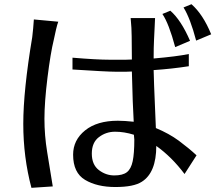

<svg xmlns="http://www.w3.org/2000/svg" viewBox="-20 -861 1040 922"><path d="M134.8 -682.6Q136.7 -701.2 139.2 -724.1Q141.6 -747.1 142.6 -767.6L259.8 -756.8Q254.9 -744.1 249 -718.8Q243.2 -693.4 238.3 -669.9Q222.7 -606.4 208 -488.3Q193.4 -370.1 193.4 -290.5Q193.4 -210.9 206.5 -130.9Q219.7 -50.8 233.4 34.2L130.9 41Q91.8 -106.4 91.8 -266.1Q91.8 -425.8 134.8 -682.6ZM328.1 -527.3V-584Q445.3 -574.2 506.8 -574.2H584Q599.6 -574.2 613.3 -575.2L612.3 -686.5Q612.3 -723.6 607.4 -774.4H724.6Q723.6 -758.8 722.7 -732.4Q721.7 -706.1 719.7 -670.9Q717.8 -635.7 717.8 -580.1Q829.1 -589.8 886.7 -601.6V-543Q805.7 -530.3 717.8 -524.4Q719.7 -450.2 723.1 -376Q726.6 -301.8 728.5 -246.1Q792 -219.7 838.9 -185.1Q885.7 -150.4 923.8 -115.2L866.2 -25.4Q804.7 -107.4 730.5 -160.2Q730.5 -32.2 661.1 11.7Q622.1 37.1 534.2 37.1Q446.3 37.1 388.7 2.9Q331.1 -31.2 331.1 -118.2Q331.1 -188.5 388.7 -234.9Q446.3 -281.2 545.9 -281.2Q577.1 -281.2 622.1 -276.4Q617.2 -353.5 613.3 -517.6Q599.6 -516.6 586.9 -516.6H534.2Q494.1 -516.6 328.1 -527.3ZM625 -190.4 623 -213.9Q576.2 -228.5 532.7 -228.5Q489.3 -228.5 455.1 -202.6Q420.9 -176.8 420.9 -123.5Q420.9 -70.3 454.6 -44.4Q488.3 -18.6 528.8 -18.6Q569.3 -18.6 589.4 -34.2Q609.4 -49.8 617.2 -86.9Q625 -124 625 -190.4ZM759.8 -793.9 797.9 -809.6Q849.6 -764.6 892.6 -665L821.3 -634.8Q791 -748 759.8 -793.9ZM861.3 -825.2 899.4 -840.8Q955.1 -792 994.1 -696.3L921.9 -666Q893.6 -773.4 861.3 -825.2Z"/></svg>

Font: GenEi LateMin v2
Style: Medium
Weight: 500
Designer: o_tamon (Modified)
Foundry: o_tamon / Adobe Systems Incorporated / FONT 910 / Philipp H. Poll
Version: Version 2.1;Original Version 1.004